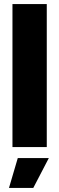

<svg xmlns="http://www.w3.org/2000/svg" viewBox="-20 -720 290 940"><path d="M41 0V-700H209V0ZM24 200 67 54H219L143 200Z"/></svg>

Font: Tektur SemiCondensed
Style: Bold
Weight: 700
Width: 4
Designer: Adam Jagosz
Foundry: Adam Jagosz
Version: Version 1.005;gftools[0.9.30]